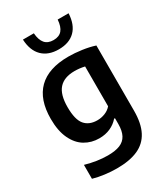

<svg xmlns="http://www.w3.org/2000/svg" viewBox="-244 -904 1085 1242"><g transform="rotate(-30 298.5 -283.0)"><path d="M76 207V103Q163.5 128 241.5 128Q297.5 128 332.5 113.8Q367.5 99.5 384.2 68Q401 36.5 401 -15V-58H394.5Q369 -28.5 332.2 -12Q295.5 4.5 249.5 4.5Q191 4.5 143.5 -23.8Q96 -52 67.5 -111.8Q39 -171.5 39 -261.5Q39 -405.5 114 -479.5Q189 -553.5 337 -554Q386 -554 438.5 -546.5Q491 -539 532 -525.5V-38.5Q532 56 501.2 115.2Q470.5 174.5 408.5 202.2Q346.5 230 251 230Q207.5 230 161.8 224.2Q116 218.5 76 207ZM401 -147V-444.5Q363 -453 326 -453Q248.5 -453 209.8 -410Q171 -367 171 -273Q171 -179.5 203.5 -141.2Q236 -103 296.5 -103Q326.5 -103 354.2 -114Q382 -125 401 -147ZM139.5 -796H221Q225 -744.5 246.8 -719.2Q268.5 -694 310.5 -694Q352.5 -694 374 -719.2Q395.5 -744.5 399 -796H480.5Q476.5 -712.5 432.5 -668.8Q388.5 -625 310.5 -625Q232.5 -625 188 -669Q143.5 -713 139.5 -796Z"/></g></svg>

Font: Encode Sans SemiBold
Style: Regular
Weight: 600
Designer: Multiple Designers
Foundry: Impallari Type
Version: Version 2.000